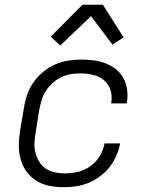

<svg xmlns="http://www.w3.org/2000/svg" viewBox="-20 -778 640 806"><path d="M247 8Q216 8 186.5 2Q157 -4 133 -19Q109 -34 92 -57Q75 -80 67 -108Q59 -136 59 -166.5Q59 -197 64 -228L81 -328Q85 -355 94.5 -382Q104 -409 121 -433Q138 -457 161.5 -476.5Q185 -496 211.5 -507.5Q238 -519 266 -523.5Q294 -528 321 -528Q347 -528 373.5 -524.5Q400 -521 423.5 -512Q447 -503 466.5 -487.5Q486 -472 498 -450Q510 -428 513.5 -402.5Q517 -377 513 -350L512 -344H447V-348Q452 -376 443.5 -401Q435 -426 415.5 -442Q396 -458 370 -464Q344 -470 317 -470Q297 -470 276 -466.5Q255 -463 236 -453.5Q217 -444 200.5 -429Q184 -414 172.5 -396Q161 -378 155 -358Q149 -338 145 -318L129 -218Q125 -197 124.5 -175.5Q124 -154 129.5 -134.5Q135 -115 145.5 -98Q156 -81 172.5 -70Q189 -59 210 -54.5Q231 -50 252 -50Q279 -50 307 -56.5Q335 -63 359 -80Q383 -97 398.5 -122.5Q414 -148 419 -176H484Q480 -150 468.5 -124.5Q457 -99 440 -77Q423 -55 400 -38Q377 -21 352 -10.5Q327 0 300 4Q273 8 247 8ZM233 -587 193 -624 326 -758H412L499 -621L452 -591L362 -710Z"/></svg>

Font: Iosevka Aile Light Oblique
Style: Regular
Weight: 300
Italic angle: -9°
Designer: Belleve Invis
Foundry: Belleve Invis
Version: Version 31.1.0; ttfautohint (v1.8.4)